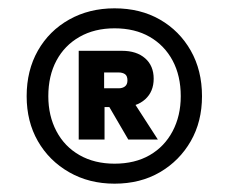

<svg xmlns="http://www.w3.org/2000/svg" viewBox="-20 -732 550 461"><path d="M255 -291Q194 -291 146 -318.5Q98 -346 71 -393Q44 -440 44 -501Q44 -563 71 -610.5Q98 -658 146 -685Q194 -712 255 -712Q317 -712 364 -685Q411 -658 438 -610.5Q465 -563 465 -501Q465 -440 438 -393Q411 -346 364 -318.5Q317 -291 255 -291ZM288 -397 232 -493H297L359 -397ZM255 -339Q304 -339 339.5 -359.5Q375 -380 394.5 -417Q414 -454 414 -501Q414 -550 394.5 -586.5Q375 -623 339.5 -643.5Q304 -664 255 -664Q207 -664 171 -643.5Q135 -623 115.5 -586.5Q96 -550 96 -501Q96 -454 115.5 -417Q135 -380 171 -359.5Q207 -339 255 -339ZM169 -397V-610H273Q308 -610 328.5 -592Q349 -574 349 -543Q349 -512 328.5 -493.5Q308 -475 273 -475H231V-397ZM230 -520H265Q274 -520 280 -524.5Q286 -529 286 -539Q286 -550 280 -554Q274 -558 265 -558H230Z"/></svg>

Font: DM Sans 9pt 36pt
Style: Bold
Weight: 700
Version: Version 4.004;gftools[0.9.30]